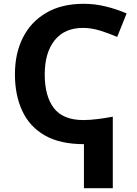

<svg xmlns="http://www.w3.org/2000/svg" viewBox="-20 -744 717 1004"><path d="M418 -724.1Q476.1 -724.1 532.2 -710.4Q589.8 -696.3 642.1 -673.8L592.8 -550.8Q546.9 -570.8 503.4 -584Q457 -598.1 414.1 -598.1Q317.4 -598.1 265.6 -533.2Q213.9 -467.8 213.9 -355Q213.9 -241.2 261.7 -178.7Q310.1 -116.2 416 -116.2Q448.7 -116.2 492.7 -121.6Q524.9 -125.5 569.8 -133.8V240.2H418.9V9.8Q294.4 9.8 214.8 -35.6Q134.8 -81.5 96.7 -163.6Q58.1 -245.6 58.1 -356Q58.1 -464.4 99.6 -546.9Q141.6 -630.4 221.7 -676.8Q301.3 -724.1 418 -724.1Z"/></svg>

Font: Droid Sans Thai
Style: Bold
Weight: 700
Designer: Steve Matteson
Foundry: Ascender Corporation
Version: Version 1.00